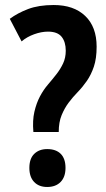

<svg xmlns="http://www.w3.org/2000/svg" viewBox="-20 -734 422 765"><path d="M113 -208Q109 -254 117 -288.5Q125 -323 139 -349.5Q153 -376 171 -397Q189 -418 205 -438.5Q221 -459 231.5 -481.5Q242 -504 242 -532Q242 -567 225.5 -587.5Q209 -608 171 -608Q145 -608 116 -597.5Q87 -587 66 -569L19 -659Q50 -682 92 -698Q134 -714 194 -714Q274 -714 319.5 -670.5Q365 -627 365 -548Q365 -501 354 -468.5Q343 -436 326 -411.5Q309 -387 289.5 -367Q270 -347 253.5 -325Q237 -303 225.5 -275Q214 -247 214 -208ZM97 -65Q97 -102 116.5 -121Q136 -140 168 -140Q203 -140 222 -121Q241 -102 241 -65Q241 -29 221.5 -9Q202 11 168 11Q135 11 116 -9Q97 -29 97 -65Z"/></svg>

Font: PT Sans Narrow
Style: Bold
Weight: 700
Width: 3
Designer: A.Korolkova, O.Umpeleva, V.Yefimov
Foundry: ParaType Ltd
Version: Version 2.003W OFL